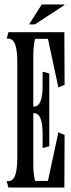

<svg xmlns="http://www.w3.org/2000/svg" viewBox="-20 -845 321 865"><path d="M16 -29H10L18 0H270L271 -237L243 -249L196 -30H138C132 -53 130 -77 130 -112V-335H134C159 -335 172 -304 172 -241V-178L202 -186V-514L172 -522V-459C172 -396 159 -365 134 -365H130V-588C130 -623 132 -647 138 -670H196L243 -451L271 -463L270 -700H18L10 -671H16C46 -671 58 -639 58 -560V-140C58 -61 46 -29 16 -29ZM111 -735H137L270 -822V-825H168Z"/></svg>

Font: Americaine Condensed
Style: Regular
Weight: 400
Width: 3
Designer: Alan Madić
Foundry: ESAD Valence
Version: Version 0.001;Glyphs 3.1.2 (3151)